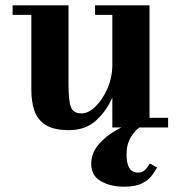

<svg xmlns="http://www.w3.org/2000/svg" viewBox="-20 -480 680 723"><path d="M571.5 150.5Q564 164.5 551.5 181.5Q539 198.5 514.2 210.8Q489.5 223 446.5 223Q397 223 360.2 202.5Q323.5 182 323.5 137Q323.5 97 350.5 65Q377.5 33 417.2 10.5Q457 -12 495 -23.5L506 -0.5Q490.5 8.5 473.5 35.5Q456.5 62.5 456.5 102Q456.5 170 499.5 170Q516 170 526.2 159.8Q536.5 149.5 544 135.5ZM238 -460V-163.5Q238 -100.5 247 -76.8Q256 -53 287 -53Q313.5 -53 340.2 -79.5Q367 -106 385 -147.8Q403 -189.5 403 -236.5V-424H338V-460H543V-36.5H613V0H403V-113Q382 -63.5 342.2 -26.8Q302.5 10 240 10Q182 10 151.5 -9.8Q121 -29.5 109.5 -63.5Q98 -97.5 98 -141V-424H27.5V-460Z"/></svg>

Font: Bodoni* 06pt
Style: Bold
Weight: 700
Version: Version 2.3